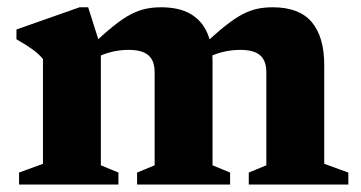

<svg xmlns="http://www.w3.org/2000/svg" viewBox="-20 -494 966 514"><path d="M250 -367.5V-51.5L297 -32V0H31V-32L95 -55.5V-336Q84.5 -349 67.8 -361.2Q51 -373.5 24 -389V-415L193 -474.5H216ZM549 -327.5V-51.5L596 -32V0H347V-32L394 -51.5V-300.5Q394 -321.5 386.5 -334.8Q379 -348 363.8 -354.2Q348.5 -360.5 324.5 -360.5Q299 -360.5 275.5 -354.2Q252 -348 234.5 -337.5L218.5 -366.5Q256 -402 282.8 -423.5Q309.5 -445 330.5 -455.8Q351.5 -466.5 370.5 -470.5Q389.5 -474.5 411 -474.5Q459 -474.5 489.2 -457.2Q519.5 -440 534.2 -407.2Q549 -374.5 549 -327.5ZM848 -319.5V-55.5L912.5 -32V0H646V-32L693 -51.5V-300.5Q693 -321.5 685.5 -334.8Q678 -348 662.8 -354.2Q647.5 -360.5 623.5 -360.5Q598 -360.5 574 -354.2Q550 -348 533 -337.5L517 -366Q554.5 -402 581.5 -423.5Q608.5 -445 629.2 -455.8Q650 -466.5 669 -470.5Q688 -474.5 710 -474.5Q781 -474.5 814.5 -435Q848 -395.5 848 -319.5Z"/></svg>

Font: Newsreader
Style: Bold
Weight: 700
Designer: Hugues Gentile
Foundry: Production Type
Version: Version 1.003